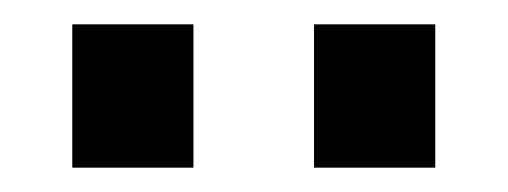

<svg xmlns="http://www.w3.org/2000/svg" viewBox="-20 -788 415 157"><path d="M39.1 -650.9V-768.1H138.2V-650.9ZM236.8 -650.9V-768.1H335.9V-650.9Z"/></svg>

Font: Standard
Style: Regular
Weight: 400
Designer: Bryce Wilner
Version: Version 2.000;PS 2.0;hotconv 16.6.51;makeotf.lib2.5.65220 DE